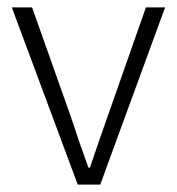

<svg xmlns="http://www.w3.org/2000/svg" viewBox="-20 -501 480 521"><path d="M191 0 12 -481H67L172 -185Q183 -151 195.5 -115Q208 -79 220 -46H224Q235 -79 247.5 -115Q260 -151 272 -185L376 -481H428L252 0Z"/></svg>

Font: Assistant ExtraLight Light
Style: Regular
Weight: 300
Version: Version 3.000